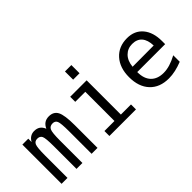

<svg xmlns="http://www.w3.org/2000/svg" viewBox="-36 -1095 1572 1572"><g transform="rotate(-45 750.0 -309.5)"><path d="M272.5 -407.2Q286.1 -436.5 307.1 -450.7Q328.1 -464.8 358.4 -464.8Q413.1 -464.8 435.5 -422.4Q458 -379.9 458 -262.7V0H389.6V-259.8Q389.6 -355.5 378.9 -378.9Q368.2 -402.3 339.8 -402.3Q307.6 -402.3 295.4 -377.4Q283.2 -352.5 283.2 -259.8V0H214.8V-259.8Q214.8 -356.4 203.6 -379.4Q192.4 -402.3 162.1 -402.3Q132.8 -402.3 121.6 -377.4Q110.4 -352.5 110.4 -259.8V0H42V-454.1H110.4V-415Q123 -439.5 143.1 -452.1Q163.1 -464.8 188.5 -464.8Q219.7 -464.8 240.2 -450.7Q260.7 -436.5 272.5 -407.2Z M711.9 -630.9H786.1V-536.1H711.9ZM595.7 -454.1H786.1V-57.6H903.3V0H595.7V-57.6H711.9V-395.5H595.7Z M1450.2 -245.1V-209H1127V-207Q1127 -131.8 1166 -91.3Q1205.1 -50.8 1275.4 -50.8Q1311.5 -50.8 1350.1 -62.5Q1388.7 -74.2 1432.6 -97.7V-22.5Q1390.6 -5.9 1351.1 2.9Q1311.5 11.7 1274.4 11.7Q1168.9 11.7 1109.4 -51.8Q1049.8 -115.2 1049.8 -226.6Q1049.8 -335 1107.9 -399.9Q1166 -464.8 1263.7 -464.8Q1350.6 -464.8 1400.4 -405.8Q1450.2 -346.7 1450.2 -245.1ZM1376 -267.6Q1374 -333 1344.7 -367.2Q1315.4 -401.4 1259.8 -401.4Q1207 -401.4 1171.9 -365.7Q1136.7 -330.1 1130.9 -266.6Z"/></g></svg>

Font: BabelStone Coelbren y Beirdd
Style: Regular
Weight: 400
Designer: Andrew West
Foundry: BabelStone
Version: Version 1.00;September 27, 2022